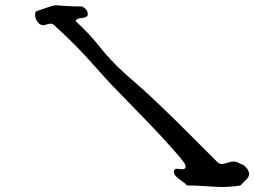

<svg xmlns="http://www.w3.org/2000/svg" viewBox="-20 -748 994 751"><path d="M149.4 -649.4Q135.7 -649.4 126.5 -663.1Q117.2 -676.8 117.2 -689.5Q117.2 -697.3 120.1 -703.1Q187.5 -727.5 199.2 -727.5Q200.2 -727.5 230 -725.1Q259.8 -722.7 300.8 -722.7Q323.2 -711.9 323.2 -693.4V-689.5Q321.3 -679.7 299.3 -677.7Q277.3 -675.8 276.4 -665Q326.2 -620.1 369.1 -565.9Q412.1 -511.7 467.8 -460.9Q509.8 -424.8 539.6 -397.9Q569.3 -371.1 607.4 -334.5Q645.5 -297.9 663.1 -280.8Q680.7 -263.7 740.2 -204.1Q799.8 -144.5 830.1 -114.3Q837.9 -106.4 847.7 -106.4Q854.5 -106.4 869.1 -111.3Q883.8 -116.2 892.6 -116.2Q900.4 -116.2 905.3 -114.3Q919.9 -108.4 928.7 -104Q937.5 -99.6 945.8 -89.4Q954.1 -79.1 954.1 -66.4Q954.1 -54.7 939 -41Q923.8 -27.3 920.9 -22.5Q883.8 -16.6 846.7 -16.6Q831.1 -16.6 790 -19.5Q749 -22.5 711.9 -22.5Q705.1 -30.3 690.9 -40Q676.8 -49.8 668.5 -58.1Q660.2 -66.4 660.2 -76.2Q660.2 -87.9 671.9 -87.9Q675.8 -87.9 682.6 -86.9Q689.5 -85.9 693.4 -85.9Q706.1 -85.9 706.1 -97.7Q706.1 -104.5 696.8 -115.7Q687.5 -127 685.5 -130.9Q620.1 -207 539.1 -290Q458 -373 438.5 -393.6Q403.3 -428.7 339.8 -501Q276.4 -573.2 187.5 -653.3Q184.6 -655.3 177.7 -655.3Q171.9 -655.3 162.6 -652.3Q153.3 -649.4 149.4 -649.4Z"/></svg>

Font: Essays1743
Style: Italic
Weight: 500
Italic angle: -10°
Designer: Based on the typeface in a 1743 English translation of the essays of Montaigne.  PostScript/TrueType font designed by Jo
Version: Version 002.100